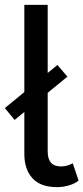

<svg xmlns="http://www.w3.org/2000/svg" viewBox="-30 -760 343 789"><path d="M204 9Q137 9 103.5 -27.5Q70 -64 70 -127V-740H166V-137Q166 -76 221 -76Q235 -76 247.5 -80Q260 -84 269 -89L293 -18Q279 -6 254.5 1.5Q230 9 204 9ZM30 -267 -10 -316 206 -493 247 -445Z"/></svg>

Font: Livvic Medium
Style: Regular
Weight: 500
Designer: Jacques Le Bailly, Baron von Fonthausen
Version: Version 1.001; ttfautohint (v1.8.2)